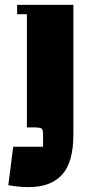

<svg xmlns="http://www.w3.org/2000/svg" viewBox="-20 -570 400 785"><path d="M98 195Q77 195 56 193Q35 191 14 187L34 30H156V-23Q156 -43 147 -46Q138 -49 126 -49H90V-512H50V-550H280V-20Q280 94 233.5 144.5Q187 195 98 195Z"/></svg>

Font: Unlock
Style: Regular
Weight: 400
Designer: Eduardo Rodriguez Tunni
Foundry: Eduardo Rodriguez Tunni
Version: Version 1.003; ttfautohint (v1.8.4.7-5d5b);gftools[0.9.23]